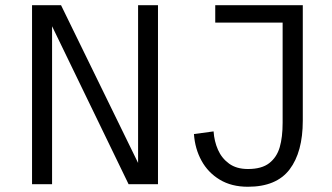

<svg xmlns="http://www.w3.org/2000/svg" viewBox="-20 -710 1279 740"><path d="M103.5 0ZM103.5 0ZM588.9 0H475.6L180.7 -608.9V0H103.5V-689.9H215.3L512.2 -82V-689.9H588.9ZM935.5 9.8Q872.1 9.8 826.9 -17.6Q781.7 -44.9 756.6 -90.8Q731.4 -136.7 727.5 -193.4L803.2 -203.6Q805.7 -165.5 820.1 -132.8Q834.5 -100.1 863 -79.3Q891.6 -58.6 935.5 -58.6Q988.8 -58.6 1017.8 -81.3Q1046.9 -104 1058.1 -142.6Q1069.3 -181.2 1069.3 -236.8V-623H809.6V-689.9H1147V-245.1Q1147 -124 1096.2 -57.1Q1045.4 9.8 935.5 9.8Z"/></svg>

Font: Acari Sans
Style: Regular
Weight: 400
Designer: Alfredo Marco Pradil and Stefan Peev
Foundry: Hanken Design Co.
Version: Version 1.045;February 4, 2021;FontCreator 13.0.0.2655 64-bi